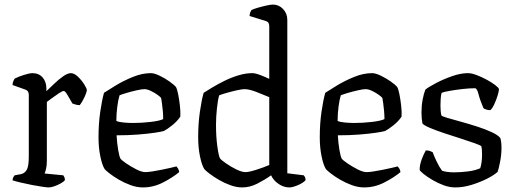

<svg xmlns="http://www.w3.org/2000/svg" viewBox="-20 -820 2263 840"><path d="M193 0Q186 0 165 -3Q144 -6 118.5 -11Q93 -16 70 -21.5Q47 -27 35 -31Q35 -39 38.5 -45Q42 -51 44 -53L71 -58Q87 -61 96.5 -76Q106 -91 106 -135V-405Q106 -423 91 -428L35 -448Q35 -458 38.5 -465.5Q42 -473 44 -476Q59 -484 84 -492Q109 -500 122 -500Q150 -500 166.5 -481Q183 -462 183 -432V-421Q197 -434 216.5 -453Q236 -472 256 -486Q276 -500 290 -500Q305 -500 321.5 -484Q338 -468 349 -450Q360 -432 360 -426Q360 -421 355.5 -409Q351 -397 343.5 -383Q336 -369 329 -360Q320 -360 311 -362.5Q302 -365 297 -367Q286 -386 275.5 -404Q265 -422 259 -422Q253 -422 237 -411.5Q221 -401 205 -389Q189 -377 185 -374V-117Q185 -96 181.5 -81.5Q178 -67 175 -61L257 -53Q259 -50 261.5 -45Q264 -40 264 -32Q259 -25 245.5 -17.5Q232 -10 217.5 -5Q203 0 193 0Z M605 0Q579 0 551.5 -10Q524 -20 500 -34Q476 -48 459.5 -61Q443 -74 438 -80Q427 -97 419 -135.5Q411 -174 411 -219Q411 -279 418.5 -330.5Q426 -382 435 -414Q453 -426 487 -446.5Q521 -467 561.5 -483.5Q602 -500 640 -500Q655 -500 678 -489Q701 -478 721.5 -463.5Q742 -449 750 -439Q755 -430 759.5 -407.5Q764 -385 767 -358.5Q770 -332 769 -310Q756 -290 733.5 -272Q711 -254 697 -247Q688 -244 658.5 -239.5Q629 -235 585.5 -231.5Q542 -228 490 -228Q492 -193 497 -164Q502 -135 507 -126Q512 -119 532.5 -105Q553 -91 576.5 -79Q600 -67 616 -67Q627 -67 646.5 -70Q666 -73 688 -77.5Q710 -82 727.5 -86Q745 -90 752 -92Q755 -89 759 -82.5Q763 -76 764 -67Q735 -43 693 -21.5Q651 0 605 0ZM562 -282Q599 -282 638.5 -286.5Q678 -291 694 -299Q694 -314 692.5 -333Q691 -352 688.5 -368.5Q686 -385 685 -391Q683 -395 670 -404.5Q657 -414 640.5 -422Q624 -430 612 -430Q601 -430 578.5 -425Q556 -420 534 -413.5Q512 -407 503 -403Q497 -384 493 -352.5Q489 -321 489 -291Q499 -286 521 -284Q543 -282 562 -282Z M1040 0Q1015 0 988.5 -9.5Q962 -19 938 -33Q914 -47 897 -60Q880 -73 874 -80Q863 -97 855 -135.5Q847 -174 847 -220Q847 -279 854.5 -331Q862 -383 871 -414Q885 -423 909 -437.5Q933 -452 962.5 -466.5Q992 -481 1023.5 -490.5Q1055 -500 1083 -500Q1097 -500 1118 -492Q1139 -484 1158 -475V-705Q1158 -713 1155 -719Q1152 -725 1143 -728L1072 -750Q1072 -759 1075 -766Q1078 -773 1080 -776Q1090 -781 1109 -786.5Q1128 -792 1146.5 -796Q1165 -800 1174 -800Q1200 -800 1218.5 -780.5Q1237 -761 1237 -733V-62L1309 -53Q1311 -51 1314 -45.5Q1317 -40 1317 -32Q1307 -20 1283.5 -10Q1260 0 1246 0Q1221 0 1198.5 -15.5Q1176 -31 1166 -53Q1138 -33 1105.5 -16.5Q1073 0 1040 0ZM1054 -67Q1069 -67 1100.5 -77Q1132 -87 1158 -98V-395Q1132 -406 1101 -418Q1070 -430 1050 -430Q1039 -430 1016.5 -425Q994 -420 971.5 -413.5Q949 -407 939 -403Q933 -384 929 -345.5Q925 -307 925 -274Q925 -221 931 -178.5Q937 -136 943 -126Q948 -120 968.5 -105.5Q989 -91 1013.5 -79Q1038 -67 1054 -67Z M1573 0Q1547 0 1519.5 -10Q1492 -20 1468 -34Q1444 -48 1427.5 -61Q1411 -74 1406 -80Q1395 -97 1387 -135.5Q1379 -174 1379 -219Q1379 -279 1386.5 -330.5Q1394 -382 1403 -414Q1421 -426 1455 -446.5Q1489 -467 1529.5 -483.5Q1570 -500 1608 -500Q1623 -500 1646 -489Q1669 -478 1689.5 -463.5Q1710 -449 1718 -439Q1723 -430 1727.5 -407.5Q1732 -385 1735 -358.5Q1738 -332 1737 -310Q1724 -290 1701.5 -272Q1679 -254 1665 -247Q1656 -244 1626.5 -239.5Q1597 -235 1553.5 -231.5Q1510 -228 1458 -228Q1460 -193 1465 -164Q1470 -135 1475 -126Q1480 -119 1500.5 -105Q1521 -91 1544.5 -79Q1568 -67 1584 -67Q1595 -67 1614.5 -70Q1634 -73 1656 -77.5Q1678 -82 1695.5 -86Q1713 -90 1720 -92Q1723 -89 1727 -82.5Q1731 -76 1732 -67Q1703 -43 1661 -21.5Q1619 0 1573 0ZM1530 -282Q1567 -282 1606.5 -286.5Q1646 -291 1662 -299Q1662 -314 1660.5 -333Q1659 -352 1656.5 -368.5Q1654 -385 1653 -391Q1651 -395 1638 -404.5Q1625 -414 1608.5 -422Q1592 -430 1580 -430Q1569 -430 1546.5 -425Q1524 -420 1502 -413.5Q1480 -407 1471 -403Q1465 -384 1461 -352.5Q1457 -321 1457 -291Q1467 -286 1489 -284Q1511 -282 1530 -282Z M1972 0Q1947 0 1921 -9.5Q1895 -19 1871.5 -33Q1848 -47 1832.5 -59.5Q1817 -72 1816 -77Q1816 -99 1825 -123Q1834 -147 1843 -162Q1854 -162 1862 -159Q1870 -156 1873 -154Q1879 -137 1890.5 -113Q1902 -89 1914 -73Q1935 -66 1967 -66Q1995 -66 2027 -70Q2059 -74 2081 -84Q2089 -108 2089 -146Q2089 -167 2086 -180Q2083 -184 2058 -193Q2033 -202 1997 -213.5Q1961 -225 1924.5 -237Q1888 -249 1861 -260.5Q1834 -272 1828 -280Q1826 -291 1825 -303.5Q1824 -316 1824 -328Q1824 -357 1829 -384Q1834 -411 1841 -428Q1856 -440 1888.5 -457Q1921 -474 1958.5 -487Q1996 -500 2027 -500Q2043 -500 2065.5 -491.5Q2088 -483 2110 -471Q2132 -459 2147 -447.5Q2162 -436 2163 -430Q2163 -422 2157 -402Q2151 -382 2142 -363Q2133 -344 2125 -338Q2115 -338 2106.5 -341Q2098 -344 2095 -347Q2080 -382 2073.5 -408Q2067 -434 2058 -434Q2034 -434 2003.5 -430.5Q1973 -427 1947.5 -422.5Q1922 -418 1912 -414Q1909 -403 1908 -388Q1907 -373 1907 -359Q1907 -346 1908 -334.5Q1909 -323 1911 -315Q1914 -311 1938 -304Q1962 -297 1996.5 -287.5Q2031 -278 2067 -266.5Q2103 -255 2131 -242Q2159 -229 2169 -216Q2174 -199 2174 -174Q2174 -142 2167.5 -110Q2161 -78 2157 -68Q2142 -54 2111.5 -38.5Q2081 -23 2044 -11.5Q2007 0 1972 0Z"/></svg>

Font: Texturina 72pt
Style: Regular
Weight: 400
Designer: Guillermo Torres Carreño
Foundry: Omnibus-Type
Version: Version 1.002; ttfautohint (v1.8.3)